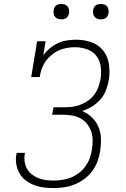

<svg xmlns="http://www.w3.org/2000/svg" viewBox="-20 -944 640 972"><path d="M252 8Q226 8 201 5Q176 2 153 -7Q130 -16 110.5 -30.5Q91 -45 79 -66Q67 -87 62.5 -112Q58 -137 63 -162Q63 -164 63.5 -166Q64 -168 64 -170H107Q106 -169 106 -167.5Q106 -166 105 -164Q102 -144 105 -124.5Q108 -105 117.5 -88.5Q127 -72 142 -60.5Q157 -49 175 -42Q193 -35 212.5 -32.5Q232 -30 252 -30Q274 -30 296 -33.5Q318 -37 339.5 -45.5Q361 -54 380 -68.5Q399 -83 412.5 -102Q426 -121 434 -142.5Q442 -164 445 -185Q449 -208 449 -231.5Q449 -255 442.5 -276Q436 -297 422.5 -314.5Q409 -332 390.5 -343Q372 -354 349.5 -358.5Q327 -363 304 -363H244L251 -401H310Q330 -401 350.5 -404Q371 -407 390.5 -415Q410 -423 428 -436Q446 -449 458.5 -466.5Q471 -484 478 -504Q485 -524 489 -544Q494 -575 490 -606.5Q486 -638 468 -661Q450 -684 420.5 -694.5Q391 -705 360 -705Q340 -705 319 -701.5Q298 -698 278 -689Q258 -680 240.5 -665.5Q223 -651 210.5 -633Q198 -615 191 -595Q184 -575 181 -554H138L168 -735H211L199 -663Q213 -683 232 -699Q251 -715 273.5 -725.5Q296 -736 319.5 -739.5Q343 -743 366 -743Q406 -743 443 -730Q480 -717 503 -687.5Q526 -658 531.5 -618.5Q537 -579 531 -539Q526 -513 516.5 -487.5Q507 -462 488.5 -441Q470 -420 446 -405Q422 -390 396 -382Q424 -370 445.5 -349.5Q467 -329 478.5 -301.5Q490 -274 491 -242.5Q492 -211 487 -179Q483 -153 473.5 -127Q464 -101 447 -78Q430 -55 407 -38Q384 -21 358 -10.5Q332 0 305.5 4Q279 8 252 8ZM490 -846Q481 -846 472.5 -849Q464 -852 458.5 -859Q453 -866 451.5 -875.5Q450 -885 452 -895Q453 -901 456 -907Q459 -913 465 -917Q471 -921 477.5 -922.5Q484 -924 490 -924Q500 -924 508.5 -921Q517 -918 522.5 -911Q528 -904 529.5 -894.5Q531 -885 529 -875Q528 -869 524.5 -863Q521 -857 515.5 -853Q510 -849 503.5 -847.5Q497 -846 490 -846ZM290 -846Q281 -846 272.5 -849Q264 -852 258.5 -859Q253 -866 251.5 -875.5Q250 -885 252 -895Q253 -901 256 -907Q259 -913 265 -917Q271 -921 277.5 -922.5Q284 -924 290 -924Q300 -924 308.5 -921Q317 -918 322.5 -911Q328 -904 329.5 -894.5Q331 -885 329 -875Q328 -869 324.5 -863Q321 -857 315.5 -853Q310 -849 303.5 -847.5Q297 -846 290 -846Z"/></svg>

Font: Iosevka Slab XLtEx
Style: Italic
Weight: 200
Width: 7
Italic angle: -9°
Monospace: yes
Designer: Belleve Invis
Foundry: Belleve Invis
Version: Version 11.1.0; ttfautohint (v1.8.3)